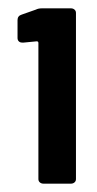

<svg xmlns="http://www.w3.org/2000/svg" viewBox="-20 -857 233 460"><path d="M72 -428V-754Q72 -758 68 -758L37 -755H33Q28 -755 25 -758Q22 -761 22 -766V-809Q22 -819 32 -822L66 -834Q72 -837 80 -837H150Q155 -837 158.5 -834Q162 -831 162 -826V-428Q162 -423 158.5 -420Q155 -417 150 -417H84Q79 -417 75.5 -420Q72 -423 72 -428Z"/></svg>

Font: Barlow GEO Bold
Style: Regular
Weight: 700
Designer: Jeremy Tribby
Foundry: Tribby Type
Version: Version 1.408